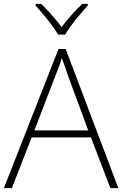

<svg xmlns="http://www.w3.org/2000/svg" viewBox="-20 -968 630 988"><path d="M548 0 448 -261H143L41 0H0L281 -716H318L589 0ZM330 -578Q325 -595 316 -619.5Q307 -644 298 -670Q291 -646 282 -621.5Q273 -597 265 -578L157 -297H434ZM279 -790Q267 -811 246.5 -838.5Q226 -866 203.5 -893Q181 -920 163 -940V-948H192Q219 -922 247 -890Q275 -858 297 -829Q319 -858 347.5 -890Q376 -922 403 -948H432V-940Q414 -920 391 -893Q368 -866 347.5 -838.5Q327 -811 315 -790Z"/></svg>

Font: Noto Sans Thai ExtraLight
Style: Regular
Weight: 200
Designer: Monotype Design Team
Foundry: Monotype Imaging Inc.
Version: Version 2.001; ttfautohint (v1.8.4.7-5d5b)